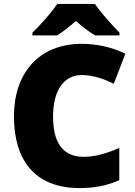

<svg xmlns="http://www.w3.org/2000/svg" viewBox="-20 -947 689 977"><path d="M463 -927H271C241 -881 183 -817 145 -781V-767H271C306 -789 331 -810 366 -840C401 -810 429 -787 464 -767H588V-781C554 -815 494 -881 463 -927ZM395 -565C455 -565 507 -546 559 -521L618 -674C545 -709 466 -724 397 -724C174 -724 51 -571 51 -355C51 -138 152 10 385 10C459 10 524 -2 587 -30V-194C528 -169 469 -149 406 -149C301 -149 250 -219 250 -354C250 -487 305 -565 395 -565Z"/></svg>

Font: Noto Sans UI Black
Style: Regular
Weight: 900
Designer: Monotype Design Team
Foundry: Monotype Imaging Inc.
Version: Version 1.901